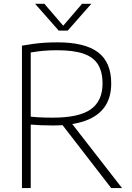

<svg xmlns="http://www.w3.org/2000/svg" viewBox="-20 -964 678 984"><path d="M92.5 0V-730Q118.5 -734.5 146.2 -738.5Q174 -742.5 205.8 -744.8Q237.5 -747 274.5 -747Q415 -747 482.5 -696Q550 -645 550 -536Q550 -464.5 516.8 -416.8Q483.5 -369 417 -345Q350.5 -321 250.5 -321Q216 -321 190.2 -322.2Q164.5 -323.5 137.5 -325.5V0ZM550 0 279 -350.5H333L605.5 0ZM250 -361Q386 -361 445.8 -404.2Q505.5 -447.5 505.5 -535Q505.5 -596.5 481.8 -634.2Q458 -672 407 -689.2Q356 -706.5 274.5 -706.5Q231.5 -706.5 200.5 -703.5Q169.5 -700.5 137.5 -695V-366Q158.5 -364 175.5 -363Q192.5 -362 209.8 -361.5Q227 -361 250 -361ZM281 -807 160 -944.5H207.5L311 -824H297L400.5 -944.5H448L327 -807Z"/></svg>

Font: Encode Sans SC Condensed Thin ExtraLight
Style: Regular
Weight: 250
Version: Version 3.002